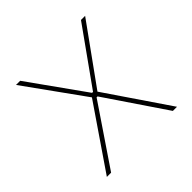

<svg xmlns="http://www.w3.org/2000/svg" viewBox="-134 -604 721 721"><g transform="rotate(-45 227.0 -243.0)"><path d="M41 0 215 -254.5V-247.5L44 -485.5H66L225 -262.5H230L389 -485.5H411L240 -248V-255L413.5 0H391.5L230 -238.5H225L63.5 0Z"/></g></svg>

Font: Anek Gujarati Thin
Style: Regular
Weight: 250
Version: Version 1.003